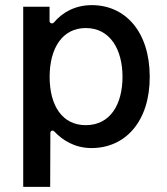

<svg xmlns="http://www.w3.org/2000/svg" viewBox="-20 -572 657 756"><path d="M71.4 163.7H177.6L178.3 -48.7C178.3 -57.5 187.9 -60.7 193.9 -54.3C224.4 -21.7 272.7 11 340.2 11C474.1 11 570 -94.5 569.6 -269.9C569.2 -448.2 472.7 -551.8 341.6 -551.8C274.9 -551.8 225.1 -522.4 192.5 -483.7C186.4 -476.6 175.1 -480.1 175.1 -489V-545.5H71.4ZM175.4 -268.8C175.4 -383.9 226.6 -461.6 317.8 -461.6C413 -461.6 462.4 -378.2 462.4 -268.8C462 -160.5 414.1 -79.2 317.8 -79.2C225.5 -79.2 175.8 -155.2 175.4 -268.8Z"/></svg>

Font: RA Harald Medium
Style: Regular
Weight: 500
Designer: Rasmus Andersson
Foundry: rsms
Version: Version 3.000;hotconv 1.0.109;makeotfexe 2.5.65596